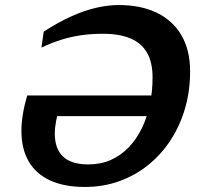

<svg xmlns="http://www.w3.org/2000/svg" viewBox="-20 -730 788 762"><path d="M88 -351H620L593.5 -269H171.5L218 -310.5Q208 -278.5 202.8 -250.8Q197.5 -223 197.5 -199.5Q197.5 -140 230 -108.8Q262.5 -77.5 330.5 -77.5Q379.5 -77.5 419.8 -95.2Q460 -113 491 -145.5Q522 -178 543 -221.2Q564 -264.5 574.8 -315.8Q585.5 -367 585.5 -422.5Q585.5 -482.5 563.5 -520.8Q541.5 -559 497.8 -577.5Q454 -596 388.5 -596Q342 -596 301.2 -590Q260.5 -584 222.2 -572Q184 -560 144.5 -541L153.5 -604.5Q211.5 -642 263.2 -665.2Q315 -688.5 362 -699.2Q409 -710 450.5 -710Q540 -710 603.5 -678.8Q667 -647.5 700.8 -588.8Q734.5 -530 734.5 -446.5Q734.5 -370 714.8 -301.2Q695 -232.5 658 -175.2Q621 -118 569.2 -76Q517.5 -34 453.8 -11Q390 12 316.5 12Q235.5 12 179.2 -13.8Q123 -39.5 94 -89.2Q65 -139 65 -211Q65 -242 70.8 -277Q76.5 -312 88 -351Z"/></svg>

Font: Newsreader 9pt SemiBold
Style: Italic
Weight: 600
Italic angle: -17°
Designer: Hugues Gentile
Foundry: Production Type
Version: Version 1.003